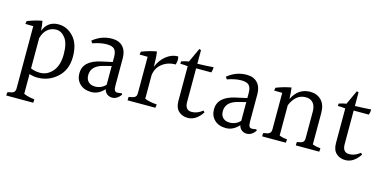

<svg xmlns="http://www.w3.org/2000/svg" viewBox="-75 -1031 3225 1615"><g transform="rotate(15 1537.0 -223.0)"><path d="M253 -82Q317 -82 362 -134.5Q407 -187 407 -283.5Q407 -380 372.5 -424Q338 -468 294 -468Q250 -468 218 -441Q186 -414 172 -362V-98Q210 -82 253 -82ZM98 96V-446Q69 -447 53 -447Q37 -447 29 -447Q31 -466 34 -473Q99 -499 161 -510Q169 -474 171 -425Q207 -516 301 -516Q376 -516 431.5 -456Q487 -396 487 -283Q487 -170 414.5 -103.5Q342 -37 243 -37Q207 -37 172 -49V123Q212 141 266 146Q266 168 264 176H30Q28 159 33 146Q70 141 84 131Q98 121 98 96Z M651 -168Q651 -131 672.5 -110.5Q694 -90 730 -90Q785 -90 822 -130V-293L751 -275Q651 -248 651 -168ZM894 -37Q868 -37 849 -51.5Q830 -66 824 -92Q774 -37 711.5 -37Q649 -37 612 -72.5Q575 -108 575 -164Q575 -274 727 -307L822 -328V-372Q822 -417 803.5 -438Q785 -459 734 -459Q683 -459 614 -435L601 -455Q675 -516 767 -516Q828 -516 861.5 -480Q895 -444 895 -380V-143Q895 -113 902 -101Q909 -89 924.5 -89Q940 -89 963 -94L969 -82Q935 -37 894 -37Z M1166 -385V-378Q1190 -440 1238 -478Q1286 -516 1341 -516Q1346 -504 1346 -486.5Q1346 -469 1339 -445Q1256 -445 1203 -390Q1173 -357 1166 -308V-100Q1211 -82 1271 -79Q1271 -60 1267 -49H1026Q1025 -61 1027 -79Q1065 -84 1079.5 -94Q1094 -104 1094 -129V-446Q1065 -447 1049 -447Q1033 -447 1024 -447Q1024 -459 1028 -473Q1094 -499 1158 -510Q1166 -459 1166 -385Z M1551 -37Q1503 -37 1471.5 -66.5Q1440 -96 1440 -155V-457Q1412 -461 1375 -461Q1375 -464 1375 -469.5Q1375 -475 1376 -482Q1411 -494 1440 -498L1497 -622L1513 -617V-498Q1589 -500 1653 -505Q1653 -478 1645 -458H1513V-165Q1513 -94 1571 -94Q1620 -94 1665 -131L1677 -118Q1624 -37 1551 -37Z M1823 -168Q1823 -131 1844.5 -110.5Q1866 -90 1902 -90Q1957 -90 1994 -130V-293L1923 -275Q1823 -248 1823 -168ZM2066 -37Q2040 -37 2021 -51.5Q2002 -66 1996 -92Q1946 -37 1883.5 -37Q1821 -37 1784 -72.5Q1747 -108 1747 -164Q1747 -274 1899 -307L1994 -328V-372Q1994 -417 1975.5 -438Q1957 -459 1906 -459Q1855 -459 1786 -435L1773 -455Q1847 -516 1939 -516Q2000 -516 2033.5 -480Q2067 -444 2067 -380V-143Q2067 -113 2074 -101Q2081 -89 2096.5 -89Q2112 -89 2135 -94L2141 -82Q2107 -37 2066 -37Z M2627 -367V-94Q2659 -82 2697 -79Q2697 -65 2695 -49H2491Q2490 -61 2492 -79Q2528 -83 2541.5 -93Q2555 -103 2555 -128V-361Q2555 -410 2532 -436Q2509 -462 2468 -462Q2381 -462 2338 -358V-94Q2366 -82 2406 -79Q2406 -61 2403 -49H2198Q2196 -64 2200 -79Q2237 -83 2251.5 -93Q2266 -103 2266 -128V-446Q2237 -447 2221 -447Q2205 -447 2196 -447Q2196 -459 2200 -473Q2266 -499 2330 -510Q2336 -472 2338 -412Q2389 -516 2493 -516Q2552 -516 2589.5 -478Q2627 -440 2627 -367Z M2923 -37Q2875 -37 2843.5 -66.5Q2812 -96 2812 -155V-457Q2784 -461 2747 -461Q2747 -464 2747 -469.5Q2747 -475 2748 -482Q2783 -494 2812 -498L2869 -622L2885 -617V-498Q2961 -500 3025 -505Q3025 -478 3017 -458H2885V-165Q2885 -94 2943 -94Q2992 -94 3037 -131L3049 -118Q2996 -37 2923 -37Z"/></g></svg>

Font: Halant
Style: Regular
Weight: 400
Designer: Hitesh Malaviya (Devanagari), Satya Rajpurohit (Latin)
Foundry: Indian Type Foundry
Version: Version 1.100;PS 1.0;hotconv 1.0.78;makeotf.lib2.5.61930; tt